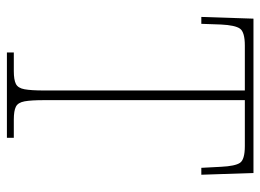

<svg xmlns="http://www.w3.org/2000/svg" viewBox="-119 -635 754 556"><g transform="rotate(90 258.0 -357.0)"><path d="M132 0V-20H186Q211 -20 223 -26Q235 -32 238.5 -51Q242 -70 242 -108V-689H112Q73 -689 63 -675Q53 -661 51 -620L49 -563H29L34 -714H481L486 -563H466L463 -620Q461 -661 451.5 -675Q442 -689 403 -689H270V-108Q270 -70 273.5 -51Q277 -32 289 -26Q301 -20 326 -20H379V0Z"/></g></svg>

Font: Noto Serif Hebrew SemiCondensed Thin
Style: Regular
Weight: 100
Width: 4
Designer: Monotype Design Team
Foundry: Monotype Imaging Inc.
Version: Version 2.004; ttfautohint (v1.8.4.7-5d5b)